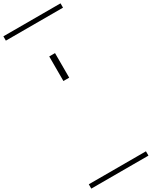

<svg xmlns="http://www.w3.org/2000/svg" viewBox="-345 -1035 1220 1543"><g transform="rotate(-30 265.0 -263.5)"><path d="M238.3 -646H292V-418H238.3ZM0 402.8H530.3V442.9H0ZM0 -970.2H530.3V-930.2H0Z"/></g></svg>

Font: AzarMehrMSRS1
Style: Regular
Weight: 1
Designer: Amin Abedi
Version: Version 1.00